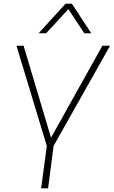

<svg xmlns="http://www.w3.org/2000/svg" viewBox="-20 -1030 622 1050"><path d="M243 0H205L236 -232L70 -780H109L259 -277L540 -780H582L273 -232ZM479 -848H441L354 -980L232 -848H191L339 -1010H373Z"/></svg>

Font: Tanohe Sans ExtraLight
Style: Italic
Weight: 200
Designer: Village Type and Design LLC & Cristiano Sobral
Foundry: Cooper Hewitt Smithsonian Design Museum
Version: Version 1.00;September 29, 2021;FontCreator 13.0.0.2655 64-b